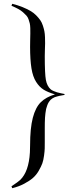

<svg xmlns="http://www.w3.org/2000/svg" viewBox="-20 -763 410 1003"><path d="M137.2 -3.9Q137.2 -93.3 151.4 -147.5Q165.5 -201.7 192.9 -228.8Q220.2 -255.9 267.1 -270Q230.5 -280.8 208.3 -294.4Q186 -308.1 168.7 -335.2Q151.4 -362.3 144.3 -406.2Q137.2 -450.2 137.2 -518.1Q137.2 -533.7 137.7 -555.2Q138.2 -576.7 138.4 -588.1Q138.7 -599.6 138.2 -615.7Q137.7 -631.8 135.5 -640.9Q133.3 -649.9 129.2 -661.9Q125 -673.8 117.9 -681.6Q110.8 -689.5 100.1 -699Q89.4 -708.5 74.5 -716.6Q59.6 -724.6 40 -732.9L43.9 -743.2Q73.2 -735.8 97.2 -726.1Q121.1 -716.3 138.4 -706.3Q155.8 -696.3 168.9 -682.9Q182.1 -669.4 190.4 -657.5Q198.7 -645.5 204.1 -628.9Q209.5 -612.3 211.9 -599.6Q214.4 -586.9 215.1 -567.9Q215.8 -548.8 215.6 -536.1Q215.3 -523.4 214.6 -502.9Q213.9 -482.4 213.9 -470.2Q213.9 -377 219.7 -345.5Q225.6 -314 244.1 -296.9Q250 -291.5 260.7 -287.1Q271.5 -282.7 277.8 -280.8Q284.2 -278.8 300 -275.4Q315.9 -272 316.9 -272V-267.1Q315.4 -266.6 305.9 -265.1Q296.4 -263.7 292.5 -262.7Q288.6 -261.7 279.8 -259.5Q271 -257.3 266.1 -255.4Q261.2 -253.4 255.1 -249.8Q249 -246.1 245.1 -242.2Q239.3 -236.3 234.6 -229Q230 -221.7 226.6 -211.9Q223.1 -202.1 220.9 -193.6Q218.8 -185.1 217.3 -171.1Q215.8 -157.2 215.1 -147.7Q214.4 -138.2 214.1 -120.6Q213.9 -103 213.9 -92.8Q213.9 -82.5 213.9 -61.3Q213.9 -40 213.9 -28.8Q213.9 -25.9 213.9 -20.5Q213.9 0.5 213.6 12.7Q213.4 24.9 210.2 49.3Q207 73.7 201.2 90.1Q195.3 106.4 182.6 128.7Q169.9 150.9 152.3 166.3Q134.8 181.6 106.9 196.5Q79.1 211.4 43.9 220.2L40 210Q73.7 188 85.4 177.2Q130.4 133.8 136.2 33.2Q137.2 15.6 137.2 -3.9Z"/></svg>

Font: Ortica Linear Light
Style: Regular
Weight: 300
Designer: Benedetta Bovani
Foundry: Collletttivo
Version: Version 2.000;Glyphs 3.1.2 (3151)